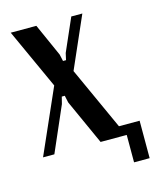

<svg xmlns="http://www.w3.org/2000/svg" viewBox="-96 -562 599 738"><g transform="rotate(-15 204.0 -193.0)"><path d="M119 -495 177 -365 183 -338H195L201 -365L258 -495H302L212 -290L344 0H242L161 -179L155 -207H143L136 -179L58 0H13L126 -256L17 -495ZM322 -40H408V109H346V0H322Z"/></g></svg>

Font: Moniqa Paragraph
Style: Bold
Weight: 700
Designer: Rajesh Rajput
Foundry: Rajesh Rajput
Version: Version 1.000